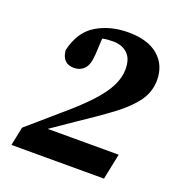

<svg xmlns="http://www.w3.org/2000/svg" viewBox="-119 -750 803 852"><g transform="rotate(20 282.5 -323.5)"><path d="M27 0 45 -88 187 -211Q259 -272 303 -319.5Q347 -367 367.5 -408Q388 -449 388 -488Q388 -539 362 -562.5Q336 -586 294 -586Q281 -586 268.5 -585Q256 -584 244 -581L240 -504Q237 -455 218 -435.5Q199 -416 170 -416Q115 -416 109 -477Q130 -569 194.5 -608Q259 -647 345 -647Q437 -647 486.5 -604.5Q536 -562 536 -491Q536 -436 504 -391Q472 -346 410 -299.5Q348 -253 256 -192L154 -122H489L464 0Z"/></g></svg>

Font: Source Serif 4 SmText
Style: Bold Italic
Weight: 700
Italic angle: -12°
Designer: Frank Grießhammer
Foundry: Adobe
Version: Version 4.005;hotconv 1.1.0;makeotfexe 2.6.0